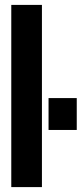

<svg xmlns="http://www.w3.org/2000/svg" viewBox="-20 -763 333 783"><path d="M26 0V-743H151V0ZM178 -233V-363H293V-233Z"/></svg>

Font: Saira UltraCondensed Black
Style: Regular
Weight: 900
Width: 1
Designer: Hector Gatti with collaboration of the Omnibus-Type team
Foundry: Omnibus-Type
Version: Version 1.101